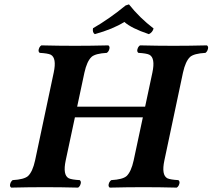

<svg xmlns="http://www.w3.org/2000/svg" viewBox="-20 -854 970 876"><path d="M680.7 -724.1Q675.8 -706.1 659.2 -698.2Q579.1 -725.1 547.4 -753.9Q495.6 -721.2 412.6 -698.2Q400.9 -705.6 404.3 -725.1Q477.5 -767.1 553.2 -829.1L568.4 -834Q617.2 -772.5 680.7 -724.1ZM675.3 -522.9Q689.5 -589.8 661.1 -604.5Q647.5 -610.8 611.3 -612.8Q601.6 -619.6 609.9 -637.2Q613.8 -644 618.7 -647Q698.2 -645 772 -645Q843.8 -645 924.3 -647Q934.1 -640.1 925.8 -622.6Q921.9 -615.7 917.5 -612.8Q865.2 -609.9 847.2 -594.2Q826.2 -574.2 814.9 -522.9L730 -122.1Q715.8 -55.2 743.7 -40.5Q757.3 -34.2 793.9 -32.2Q803.7 -25.4 795.4 -7.8Q791.5 -1 786.6 2Q707 0 634.8 0Q561 0 480.5 2Q470.7 -4.9 479 -22.5Q482.9 -29.3 487.8 -32.2Q540 -35.2 557.6 -50.8Q578.6 -70.8 589.8 -122.1L631.8 -318.8H321.8L279.8 -122.1Q265.6 -55.2 293.9 -40.5Q307.6 -34.2 343.8 -32.2Q353.5 -25.4 345.2 -7.8Q341.3 -1 336.4 2Q256.8 0 185.1 0Q111.3 0 30.8 2Q21 -4.9 29.3 -22.5Q33.2 -29.3 37.6 -32.2Q89.8 -35.2 107.9 -50.8Q128.9 -70.8 140.1 -122.1L225.1 -522.9Q239.3 -589.8 211.4 -604.5Q197.8 -610.8 161.1 -612.8Q151.4 -619.6 159.7 -637.2Q163.6 -644 168.5 -647Q248 -645 322.3 -645Q394 -645 474.6 -647Q484.4 -640.1 476.1 -622.6Q472.2 -615.7 467.3 -612.8Q415 -609.9 397.5 -594.2Q376.5 -574.2 365.2 -522.9L332 -367.2H642.1Z"/></svg>

Font: Linux Libertine Slanted O
Style: Bold Slanted
Weight: 700
Designer: Philipp H. Poll
Foundry: Philipp H. Poll
Version: Version 5.0.0